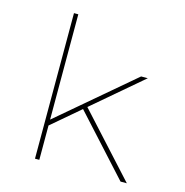

<svg xmlns="http://www.w3.org/2000/svg" viewBox="-108 -842 910 943"><g transform="rotate(15 346.5 -370.0)"><path d="M165 -166V-196L552 -525H586ZM153 0V-740H175V0ZM588 0 312 -303 330 -318 620 0Z"/></g></svg>

Font: Lexend Giga Thin
Style: Regular
Weight: 250
Version: Version 1.007